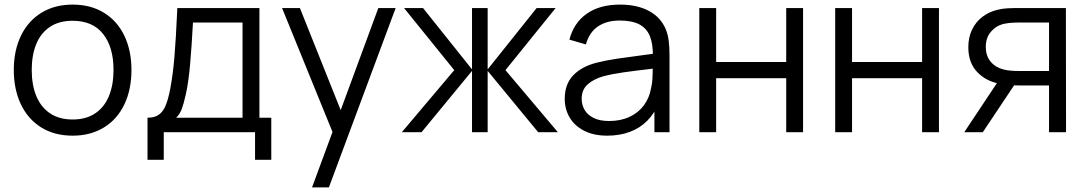

<svg xmlns="http://www.w3.org/2000/svg" viewBox="-20 -575 4726 835"><path d="M295.7 15Q216.5 15 158.8 -21.1Q101.2 -57.2 70.6 -121.9Q40 -186.7 40 -270.7Q40 -355.2 71.1 -419.6Q102.2 -484 160.1 -519.5Q218 -555 295.7 -555Q375.2 -555 432.9 -519.1Q490.7 -483.2 521.2 -418.8Q551.7 -354.5 551.7 -270.7Q551.7 -185.7 520.9 -121.1Q490.2 -56.5 432.2 -20.8Q374.3 15 295.7 15ZM295.7 -55.3Q354.2 -55.3 394.1 -82.1Q434 -108.8 453.8 -157.4Q473.7 -206 473.7 -270.7Q473.7 -370.5 428.2 -427.6Q382.7 -484.7 295.7 -484.7Q236.5 -484.7 196.8 -457.8Q157 -431 137.5 -383Q118 -335 118 -270.7Q118 -205 138.2 -156.5Q158.5 -108 198.2 -81.7Q238 -55.3 295.7 -55.3Z M621.5 -63Q651.8 -63 670.2 -75.8Q688.7 -88.5 700 -115.2Q711.3 -141.8 720.2 -188Q731.8 -248.3 738.4 -325.3Q745 -402.3 751.2 -540H1108.2V-63H1159.8V120H1089.2V0H692.2V120H621.5ZM746.2 -63H1034.8V-477H819.2Q813.8 -376.3 806.9 -297.1Q800 -217.8 788.5 -166.3Q779.2 -124.3 770.6 -101.3Q762 -78.3 746.2 -63Z M1337 240 1441.7 -43.3 1443 40.7 1206.7 -540H1284.3L1478.3 -54.3H1446.3L1625.3 -540H1700.7L1410.3 240Z M1727.5 0 1955.5 -270 1737.2 -540H1819.8L2032.8 -273.3V-540H2100.8V-273.3L2313.8 -540H2396.5L2178.2 -270L2406.2 0H2320.5L2100.8 -266.7V0H2032.8V-266.7L1813.2 0Z M2620.7 15Q2561.7 15 2519.9 -6.6Q2478.2 -28.2 2457.1 -64.5Q2436 -100.8 2436 -145Q2436 -208.7 2472.5 -247Q2509 -285.3 2573.3 -302Q2615.7 -312.7 2664.7 -319.9Q2713.7 -327.2 2798 -338.2Q2811.3 -339.8 2823.4 -341.2Q2835.5 -342.7 2845.7 -344.3L2819.3 -328.7Q2820.3 -382.8 2806.5 -417.3Q2792.7 -451.8 2760.7 -468.8Q2728.7 -485.7 2675.3 -485.7Q2618.5 -485.7 2580.7 -460.2Q2542.8 -434.7 2528 -381.7L2456.3 -402.7Q2475.3 -475.7 2531.7 -515.3Q2588 -555 2676.7 -555Q2751.2 -555 2802.8 -527.1Q2854.3 -499.2 2875.7 -447Q2884.8 -425 2888.2 -397.1Q2891.7 -369.2 2891.7 -335.3V0H2826V-135.7L2845 -127.3Q2826.3 -81.3 2794.3 -49.3Q2762.3 -17.3 2718.4 -1.2Q2674.5 15 2620.7 15ZM2629 -48.7Q2679.2 -48.7 2717.8 -66.8Q2756.5 -84.8 2780.2 -117Q2804 -149.2 2811.3 -190.7Q2816.2 -210.3 2817.4 -232.8Q2818.7 -255.2 2818.7 -285.5V-294.7L2846.7 -280L2813 -275.7Q2740.3 -267.3 2691 -260.3Q2641.7 -253.3 2603 -243Q2562.2 -231.3 2535.9 -208.2Q2509.7 -185.2 2509.7 -145Q2509.7 -119.8 2521.9 -97.9Q2534.2 -76 2561 -62.3Q2587.8 -48.7 2629 -48.7Z M3021.2 0V-540H3094.5V-305.3H3399.2V-540H3472.5V0H3399.2V-235H3094.5V0Z M3612.2 0V-540H3685.5V-305.3H3990.2V-540H4063.5V0H3990.2V-235H3685.5V0Z M4542.2 0V-203.3H4415.8Q4369.5 -203.3 4327.5 -210.7Q4266.8 -222.2 4229 -262.6Q4191.2 -303 4191.2 -369.7Q4191.2 -413.2 4207.8 -446.9Q4224.3 -480.7 4252.8 -502.1Q4281.3 -523.5 4317.5 -532.3Q4338.7 -537.5 4360.3 -538.8Q4382 -540 4409.2 -540H4615.5L4616.2 0ZM4173.5 0 4324.2 -226.7H4405.5L4254.2 0ZM4412.2 -266.3H4542.2V-477H4412.2Q4364.5 -477 4338.2 -469.3Q4309.2 -460.7 4288.2 -435.5Q4267.2 -410.3 4267.2 -370.7Q4267.2 -331.7 4288.4 -306.6Q4309.7 -281.5 4344.8 -272.7Q4360.7 -268.8 4377 -267.6Q4393.3 -266.3 4412.2 -266.3Z"/></svg>

Font: Manrope
Style: Regular
Weight: 400
Designer: Mikhail Sharanda
Foundry: Mikhail Sharanda
Version: Version 4.503